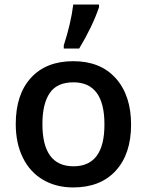

<svg xmlns="http://www.w3.org/2000/svg" viewBox="-20 -821 651 851"><path d="M168 -271Q168 -84 305.7 -84Q443.4 -84 442.9 -270Q442.9 -456.1 305.2 -456.1Q232.4 -456.1 200.2 -408.2Q168 -360.4 168 -271ZM304.2 9.8Q228.5 9.8 170.4 -24.4Q112.3 -58.6 81.1 -122.6Q49.8 -186.5 49.8 -271Q49.8 -402.3 117.2 -476.1Q184.6 -549.8 304.7 -549.8Q424.8 -549.8 492.7 -474.6Q561 -398.4 561 -268.6Q561 -138.7 493.2 -64.5Q425.3 9.8 304.2 9.8ZM418.9 -800.8V-789.1Q390.6 -705.1 331.1 -606H262.7V-620.1Q294.4 -717.3 304.7 -800.8Z"/></svg>

Font: OpenSans-Semibold
Style: Regular
Weight: 600
Foundry: Ascender Corporation
Version: Version 1.10